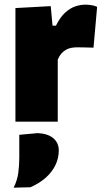

<svg xmlns="http://www.w3.org/2000/svg" viewBox="-20 -536 460 846"><path d="M48 0Q48 -53 48 -102.5Q48 -152 48 -214.5V-264.5Q48 -323 48 -381.2Q48 -439.5 48 -500.5L203.5 -509L211.5 -423H226.5Q245.5 -461 267.5 -480.8Q289.5 -500.5 312.2 -508Q335 -515.5 357 -515.5Q366.5 -515.5 381 -513.5Q395.5 -511.5 408 -506L392 -326Q371 -326.5 354.2 -327Q337.5 -327.5 320 -327.5Q306 -327.5 293.2 -325Q280.5 -322.5 269.8 -316.2Q259 -310 250 -299.5Q241 -289 234.5 -273.5V-204Q234.5 -149.5 234.5 -101.2Q234.5 -53 234.5 0ZM40 291Q56 259 60.5 226.5Q65 194 65 157.5Q65 132.5 65 107.5Q65 82.5 65 58L146.5 50.5Q192 53 215.5 73.5Q239 94 239 126.5Q239 161 224.2 191.5Q209.5 222 181.8 246.8Q154 271.5 114.5 289Z"/></svg>

Font: Commissioner Thin ExtraBold
Style: Regular
Weight: 800
Version: Version 1.000